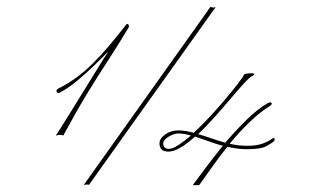

<svg xmlns="http://www.w3.org/2000/svg" viewBox="-20 -539 953 561"><path d="M237 0Q233 0 225 1L595 -519Q602 -517 601 -517Q606 -517 610 -518L240 1Q234 0 237 0ZM143 -143Q144 -144 156.5 -163.5Q169 -183 187 -212.5Q205 -242 226 -275.5Q247 -309 265.5 -339.5Q284 -370 297 -389Q279 -371 255.5 -348Q232 -325 206 -303.5Q180 -282 156 -269Q148 -265 145.5 -270.5Q143 -276 150 -280Q204 -307 249 -351.5Q294 -396 347 -465Q352 -472 355 -467.5Q358 -463 356 -459Q325 -407 294.5 -360.5Q264 -314 232.5 -262Q201 -210 165 -143Q160 -145 156.5 -145Q153 -145 143 -143ZM472 -96Q446 -96 446 -120Q446 -134 462.5 -146Q479 -158 501 -158Q512 -158 523.5 -156Q535 -154 546 -151Q570 -173 594 -199Q618 -225 639.5 -250.5Q661 -276 675.5 -295Q690 -314 694 -322Q699 -324 705 -324.5Q711 -325 716 -325Q721 -325 723 -323Q725 -321 717 -317Q709 -313 693 -295.5Q677 -278 655 -252Q633 -226 608.5 -198.5Q584 -171 559 -147Q577 -142 597 -135Q617 -128 638 -122Q669 -158 701 -189.5Q733 -221 763 -238Q771 -242 773.5 -238Q776 -234 768 -229Q739 -211 709 -182Q679 -153 651 -119Q664 -116 676.5 -114.5Q689 -113 702 -113Q729 -113 746 -119Q763 -125 774 -133Q780 -138 782 -134Q784 -130 780 -126Q776 -122 759.5 -112.5Q743 -103 702 -103Q687 -103 672.5 -105Q658 -107 644 -110Q621 -81 600 -51.5Q579 -22 562 2H543Q561 -22 583.5 -52Q606 -82 631 -113Q609 -119 588.5 -126.5Q568 -134 550 -140Q528 -120 508 -108Q488 -96 472 -96ZM457 -120Q457 -111 462 -107.5Q467 -104 473 -104Q484 -104 501 -115Q518 -126 538 -143Q517 -149 501 -149Q488 -149 472.5 -139.5Q457 -130 457 -120Z"/></svg>

Font: Kapakana Light
Style: Regular
Weight: 300
Designer: Kyosuke Nagai
Version: Version 1.000